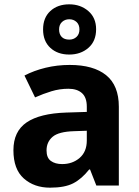

<svg xmlns="http://www.w3.org/2000/svg" viewBox="-20 -857 644 887"><path d="M302 -557Q412 -557 470.5 -509.5Q529 -462 529 -364V0H425L396 -74H392Q357 -30 318 -10Q279 10 211 10Q138 10 90 -32.5Q42 -75 42 -163Q42 -250 103 -291.5Q164 -333 286 -337L381 -340V-364Q381 -407 358.5 -427Q336 -447 296 -447Q256 -447 218 -435.5Q180 -424 142 -407L93 -508Q137 -531 190.5 -544Q244 -557 302 -557ZM323 -251Q251 -249 223 -225Q195 -201 195 -162Q195 -128 215 -113.5Q235 -99 267 -99Q315 -99 348 -127.5Q381 -156 381 -208V-253ZM300 -605Q246 -605 212.5 -636Q179 -667 179 -721Q179 -775 212.5 -806Q246 -837 300 -837Q352 -837 388 -806Q424 -775 424 -722Q424 -667 388.5 -636Q353 -605 300 -605ZM300 -674Q320 -674 333.5 -686.5Q347 -699 347 -721Q347 -743 333.5 -755.5Q320 -768 300 -768Q280 -768 266.5 -755.5Q253 -743 253 -721Q253 -699 265 -686.5Q277 -674 300 -674Z"/></svg>

Font: Noto Sans NKo Unjoined
Style: Bold
Weight: 700
Designer: Monotype Design Team
Foundry: Monotype Imaging Inc.
Version: Version 2.004